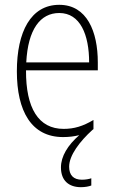

<svg xmlns="http://www.w3.org/2000/svg" viewBox="-20 -559 475 797"><path d="M267 133C267 86 311 28 364 -20C365 -21 366 -22 368 -23V-61C324 -35 288 -24 244 -24C140 -24 87 -110 88 -267H386V-300C386 -428 341 -539 226 -539C108 -539 50 -427 50 -263C50 -98 110 10 242 10C267 10 289 7 309 2C261 44 233 90 233 136C233 191 266 218 316 218C333 218 349 215 359 211V181C351 184 336 187 320 187C285 187 267 168 267 133ZM226 -505C313 -505 350 -415 350 -300H89C96 -437 147 -505 226 -505Z"/></svg>

Font: Noto Sans Sinhala UI Condensed ExtraLight
Style: Regular
Weight: 200
Width: 3
Designer: Jelle Bosma - Monotype Design Team
Foundry: Monotype Imaging Inc.
Version: Version 2.006